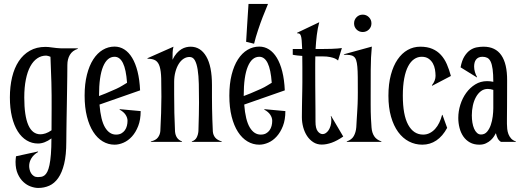

<svg xmlns="http://www.w3.org/2000/svg" viewBox="-20 -722 2659 977"><path d="M317.4 -0.5Q317.4 66.9 306.4 111.8Q295.4 156.7 276.1 184.1Q256.8 211.4 230.7 222.9Q204.6 234.4 174.8 234.4Q157.2 234.4 137 227.3Q116.7 220.2 99.4 204.3Q82 188.5 70.6 163.1Q59.1 137.7 59.1 101.6Q59.1 94.7 59.8 87.9Q60.5 81.1 61.5 73.2L173.3 48.8L173.8 51.3Q150.4 65.4 139.4 84Q128.4 102.5 128.4 122.6Q128.4 131.8 130.9 141.8Q133.3 151.9 138.7 160.2Q144 168.5 152.3 173.8Q160.6 179.2 172.9 179.2Q181.6 179.2 190.2 177.7Q198.7 176.3 206.5 170.4Q214.4 164.6 220.7 152.1Q227.1 139.6 231.7 117.9Q236.3 96.2 239 63Q241.7 29.8 241.7 -17.6Q206.5 8.3 173.3 8.3Q142.1 8.3 115.7 -7.6Q89.4 -23.4 70.3 -53.7Q51.3 -84 40.8 -127.4Q30.3 -170.9 30.3 -226.1Q30.3 -281.7 41.5 -328.9Q52.7 -376 75.4 -410.4Q98.1 -444.8 132.1 -464.1Q166 -483.4 211.4 -483.4Q225.6 -483.4 246.6 -480.2Q267.6 -477.1 289.6 -476.1H376V-473.6Q348.1 -464.4 335.4 -442.6Q322.8 -420.9 322.8 -391.6Q322.8 -365.7 322.3 -332.5Q321.8 -299.3 321.3 -262.7Q320.8 -226.1 320.1 -188.5Q319.3 -150.9 318.8 -116.2Q318.4 -81.5 317.9 -51.5Q317.4 -21.5 317.4 -0.5ZM242.7 -171.4Q243.2 -234.9 241.5 -302.5Q239.7 -370.1 236.8 -433.1Q231 -435.5 224.9 -437.3Q218.8 -439 214.8 -439Q189.9 -439 169.4 -425Q148.9 -411.1 134.3 -384.3Q119.6 -357.4 111.6 -317.6Q103.5 -277.8 103.5 -226.1Q103.5 -38.6 186 -38.6Q197.3 -38.6 211.7 -43.2Q226.1 -47.9 242.2 -59.1V-65.9Z M588.9 -166.5 695.8 -156.7Q695.8 -112.8 683.3 -80.8Q670.9 -48.8 651.6 -27.6Q632.3 -6.3 608.9 3.9Q585.4 14.2 563 14.2Q530.8 14.2 502.9 -2.4Q475.1 -19 454.6 -50.8Q434.1 -82.5 422.4 -128.9Q410.6 -175.3 410.6 -235.4Q410.6 -295.4 422.4 -341.8Q434.1 -388.2 454.6 -419.9Q475.1 -451.7 502.9 -468.3Q530.8 -484.9 563 -484.9Q589.8 -484.9 612.5 -470.5Q635.3 -456.1 652.3 -428Q669.4 -399.9 679.9 -358.2Q690.4 -316.4 692.9 -262.2L486.3 -189.9Q492.7 -109.9 514.6 -73.5Q536.6 -37.1 570.3 -37.1Q586.4 -37.1 597.4 -43.2Q608.4 -49.3 615.5 -59.3Q622.6 -69.3 625.7 -81.8Q628.9 -94.2 628.9 -107.4Q628.9 -123 618.9 -138.2Q608.9 -153.3 588.4 -164.1ZM483.9 -233.4Q498 -238.8 519 -247.1Q540 -255.4 571.8 -270Q589.8 -278.3 603 -286.6Q616.2 -294.9 626.5 -300.8Q621.6 -368.7 605.7 -400.9Q589.8 -433.1 563 -433.1Q525.4 -433.1 504.6 -383.3Q483.9 -333.5 483.9 -235.4Z M1058.6 -289.1Q1058.6 -254.9 1058.6 -226.3Q1058.6 -197.8 1059.1 -170.4Q1059.6 -143.1 1060.5 -114.7Q1061.5 -86.4 1063 -53.2Q1064.5 -34.7 1075.2 -21.7Q1085.9 -8.8 1108.4 -2.4V0H956.1V-2.4Q973.1 -7.8 980.7 -22.2Q988.3 -36.6 989.7 -55.2Q991.2 -101.1 991.9 -137.5Q992.7 -173.8 992.7 -199.7Q992.7 -251.5 991.7 -294.4Q990.7 -337.4 985.8 -367.9Q981 -398.4 971.4 -415.3Q961.9 -432.1 944.3 -432.1Q928.2 -432.1 914.1 -422.9Q899.9 -413.6 889.4 -396.7Q878.9 -379.9 872.6 -356.4Q866.2 -333 866.2 -304.7V-241.2Q866.2 -193.8 867.2 -147.2Q868.2 -100.6 870.6 -53.2Q872.1 -34.7 880.6 -21.7Q889.2 -8.8 906.2 -2.4V0H747.6V-2.4Q772.5 -7.8 783.4 -22.2Q794.4 -36.6 795.9 -55.2Q798.3 -103.5 799.8 -146.2Q801.3 -189 801.3 -230Q801.3 -286.1 800.3 -323.2Q799.3 -360.4 792.7 -382.6Q786.1 -404.8 771.7 -414.1Q757.3 -423.3 730.5 -423.3V-425.8L862.8 -484.4Q858.9 -471.2 858.4 -453.9Q857.9 -436.5 857.9 -418Q867.7 -438.5 879.4 -451.4Q891.1 -464.4 903.3 -471.7Q915.5 -479 927.5 -481.7Q939.5 -484.4 949.7 -484.4Q1000.5 -484.4 1029.5 -434.8Q1058.6 -385.3 1058.6 -289.1Z M1325.2 -166.5 1432.1 -156.7Q1432.1 -112.8 1419.7 -80.8Q1407.2 -48.8 1387.9 -27.6Q1368.7 -6.3 1345.2 3.9Q1321.8 14.2 1299.3 14.2Q1267.1 14.2 1239.3 -2.4Q1211.4 -19 1190.9 -50.8Q1170.4 -82.5 1158.7 -128.9Q1147 -175.3 1147 -235.4Q1147 -295.4 1158.7 -341.8Q1170.4 -388.2 1190.9 -419.9Q1211.4 -451.7 1239.3 -468.3Q1267.1 -484.9 1299.3 -484.9Q1326.2 -484.9 1348.9 -470.5Q1371.6 -456.1 1388.7 -428Q1405.8 -399.9 1416.3 -358.2Q1426.8 -316.4 1429.2 -262.2L1222.7 -189.9Q1229 -109.9 1251 -73.5Q1272.9 -37.1 1306.6 -37.1Q1322.8 -37.1 1333.7 -43.2Q1344.7 -49.3 1351.8 -59.3Q1358.9 -69.3 1362.1 -81.8Q1365.2 -94.2 1365.2 -107.4Q1365.2 -123 1355.2 -138.2Q1345.2 -153.3 1324.7 -164.1ZM1220.2 -233.4Q1234.4 -238.8 1255.4 -247.1Q1276.4 -255.4 1308.1 -270Q1326.2 -278.3 1339.4 -286.6Q1352.5 -294.9 1362.8 -300.8Q1357.9 -368.7 1342 -400.9Q1326.2 -433.1 1299.3 -433.1Q1261.7 -433.1 1241 -383.3Q1220.2 -333.5 1220.2 -235.4ZM1232.4 -509.3Q1234.9 -546.9 1236.8 -581.5Q1238.8 -616.2 1240.7 -643.1Q1242.7 -674.3 1244.6 -702.1H1343.8Q1329.6 -668.9 1316.4 -634.3Q1310.5 -619.6 1304.7 -602.8Q1298.8 -585.9 1293 -568.6Q1287.1 -551.3 1282 -533.7Q1276.9 -516.1 1272.9 -499.5Z M1620.1 -472.7Q1647 -472.7 1665.8 -473.4Q1684.6 -474.1 1696.8 -475.1Q1710.9 -476.1 1719.7 -477.5L1700.2 -414.1Q1694.8 -419.4 1684.6 -424.3Q1675.8 -428.2 1660.2 -431.6Q1644.5 -435.1 1619.6 -435.1H1584.5Q1584 -418 1584 -400.1Q1584 -382.3 1584 -363.8Q1584 -321.3 1584.2 -287.8Q1584.5 -254.4 1584.7 -224.9Q1585 -195.3 1585.2 -166.3Q1585.4 -137.2 1585.4 -103Q1585.4 -68.8 1596.7 -54.2Q1607.9 -39.6 1622.1 -39.6Q1629.9 -39.6 1637.7 -44.7Q1645.5 -49.8 1651.9 -59.3Q1658.2 -68.8 1662.1 -81.8Q1666 -94.7 1666 -110.4Q1666 -123 1663.1 -131.3L1664.6 -132.3L1726.6 -27.3Q1694.8 -5.4 1667.7 4.2Q1640.6 13.7 1617.2 13.7Q1593.3 13.7 1574.5 1.7Q1555.7 -10.3 1542.7 -29.8Q1529.8 -49.3 1522.9 -74.5Q1516.1 -99.6 1516.1 -126Q1516.1 -155.8 1516.6 -178.5Q1517.1 -201.2 1517.3 -221.2Q1517.6 -241.2 1518.1 -260.5Q1518.6 -279.8 1518.6 -303.2Q1518.6 -346.2 1518.6 -379.2Q1518.6 -412.1 1518.1 -437.5Q1503.9 -438.5 1494.6 -439.5Q1485.4 -440.4 1480 -441.4Q1473.6 -442.4 1469.7 -443.4V-472.7H1517.6Q1516.6 -501 1515.1 -516.8Q1513.7 -532.7 1510.7 -540.8Q1507.8 -548.8 1503.2 -550.8Q1498.5 -552.7 1491.7 -552.7V-555.2L1604.5 -608.9Q1596.2 -577.1 1592 -543.2Q1587.9 -509.3 1585.9 -472.7Z M1800.8 -252.4Q1800.8 -297.9 1800.5 -329.6Q1800.3 -361.3 1798.3 -382.6Q1796.4 -403.8 1792.2 -416Q1788.1 -428.2 1780 -434.3Q1772 -440.4 1759.8 -441.9Q1747.6 -443.4 1730 -443.4V-445.8L1872.1 -484.9Q1866.7 -431.6 1866.5 -367.4Q1866.2 -303.2 1866.2 -234.4Q1866.2 -207 1866.2 -188.5Q1866.2 -169.9 1866.5 -153.3Q1866.7 -136.7 1867.7 -118.4Q1868.7 -100.1 1870.6 -72.8Q1872.6 -46.4 1884.3 -28.6Q1896 -10.7 1920.9 -2.4V0H1744.6V-2.4Q1769.5 -10.7 1780.3 -29.8Q1791 -48.8 1793 -74.7Q1793.9 -97.2 1795.2 -114Q1796.4 -130.9 1797.1 -144.5Q1797.9 -158.2 1798.6 -169.9Q1799.3 -181.6 1799.8 -193.8Q1800.3 -206.1 1800.5 -220Q1800.8 -233.9 1800.8 -252.4ZM1781.7 -603Q1781.7 -621.6 1794.4 -634.5Q1807.1 -647.5 1825.7 -647.5Q1844.2 -647.5 1857.2 -634.5Q1870.1 -621.6 1870.1 -603Q1870.1 -584.5 1857.2 -571.8Q1844.2 -559.1 1825.7 -559.1Q1807.1 -559.1 1794.4 -571.8Q1781.7 -584.5 1781.7 -603Z M2231.4 -137.7 2255.4 -71.3Q2232.4 -28.8 2200.4 -7.3Q2168.5 14.2 2128.9 14.2Q2092.3 14.2 2060.8 -2.2Q2029.3 -18.6 2006.1 -50.3Q1982.9 -82 1969.7 -128.4Q1956.5 -174.8 1956.5 -234.9Q1956.5 -294.9 1969 -341.3Q1981.4 -387.7 2003.2 -419.4Q2024.9 -451.2 2054.4 -467.8Q2084 -484.4 2118.7 -484.4Q2154.3 -484.4 2179.9 -473.4Q2205.6 -462.4 2223.6 -442.6Q2241.7 -422.9 2253.7 -395.5Q2265.6 -368.2 2274.4 -335.4L2179.2 -285.6L2177.7 -288.1Q2187.5 -300.3 2191.9 -312.3Q2196.3 -324.2 2196.3 -335.9Q2196.3 -351.1 2193.4 -368.4Q2190.4 -385.7 2182.4 -399.9Q2174.3 -414.1 2160.6 -423.6Q2147 -433.1 2125.5 -433.1Q2105 -433.1 2087.4 -421.1Q2069.8 -409.2 2056.9 -384.8Q2043.9 -360.4 2036.9 -323Q2029.8 -285.6 2029.8 -234.9Q2029.8 -136.7 2057.1 -86.9Q2084.5 -37.1 2133.3 -37.1Q2151.4 -37.1 2166.7 -44.9Q2182.1 -52.7 2194.3 -66.2Q2206.5 -79.6 2215.3 -97.9Q2224.1 -116.2 2229.5 -137.2Z M2406.7 -328.1 2323.7 -379.4Q2330.1 -414.1 2343 -434.8Q2356 -455.6 2371.8 -466.6Q2387.7 -477.5 2405.5 -481Q2423.3 -484.4 2440.4 -484.4Q2501 -484.4 2531 -440.9Q2561 -397.5 2560.5 -312.5Q2560.5 -268.1 2560.3 -235.6Q2560.1 -203.1 2560.1 -180.2Q2560.1 -157.2 2559.8 -142.3Q2559.6 -127.4 2559.6 -117.9Q2559.6 -108.4 2559.6 -102.5Q2559.6 -96.7 2559.6 -91.8Q2559.6 -79.6 2561 -65.9Q2562.5 -52.2 2567.1 -39.8Q2571.8 -27.3 2580.8 -17.3Q2589.8 -7.3 2605 -2.4V0H2529.3Q2518.1 -6.8 2512.2 -18.6Q2506.3 -30.3 2503.4 -44.4Q2500.5 -38.6 2494.1 -28.6Q2487.8 -18.6 2477.5 -9Q2467.3 0.5 2452.9 7.3Q2438.5 14.2 2419.4 14.2Q2391.6 14.2 2371.3 2.9Q2351.1 -8.3 2337.9 -27.3Q2324.7 -46.4 2318.4 -71Q2312 -95.7 2312 -122.1Q2312 -155.8 2322.5 -189.2Q2333 -222.7 2352.3 -249.3Q2371.6 -275.9 2398.4 -292.5Q2425.3 -309.1 2458.5 -309.1Q2475.1 -309.1 2490.2 -305.7Q2490.2 -344.7 2486.8 -369.6Q2483.4 -394.5 2476.6 -408.7Q2469.7 -422.9 2459.2 -428Q2448.7 -433.1 2435.1 -433.1Q2423.3 -433.1 2415.3 -429.2Q2407.2 -425.3 2402.1 -418.5Q2397 -411.6 2394.8 -402.6Q2392.6 -393.6 2392.6 -383.3Q2392.6 -369.6 2396.7 -355.5Q2400.9 -341.3 2407.7 -329.6ZM2427.7 -37.6Q2446.3 -37.6 2458.3 -51.5Q2470.2 -65.4 2477.3 -85.9Q2484.4 -106.4 2487.3 -129.6Q2490.2 -152.8 2490.2 -171.4V-264.6Q2476.1 -269.5 2461.9 -269.5Q2442.4 -269.5 2427.2 -258.1Q2412.1 -246.6 2401.9 -228Q2391.6 -209.5 2386.2 -185.1Q2380.9 -160.6 2380.9 -135.3Q2380.9 -115.7 2383.8 -98.1Q2386.7 -80.6 2392.6 -67.1Q2398.4 -53.7 2407.2 -45.7Q2416 -37.6 2427.7 -37.6Z"/></svg>

Font: Smythe
Style: Regular
Weight: 400
Version: Version 1.000